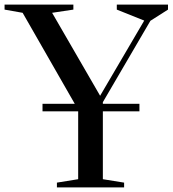

<svg xmlns="http://www.w3.org/2000/svg" viewBox="-53 -820 755 840"><path d="M458 -800H682V-778L605 -729L397 -373V-366H557V-333H397V-36L490 -21V0H196V-21L289 -36V-333H133V-366H274L46 -764L-33 -778V-800H268V-778L175 -764L385 -401L578 -730L458 -778Z"/></svg>

Font: Prata
Style: Regular
Weight: 400
Designer: Ivan Petrov
Foundry: Cyreal
Version: Version 2.000